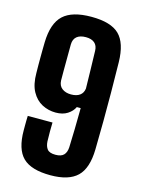

<svg xmlns="http://www.w3.org/2000/svg" viewBox="-122 -880 711 960"><g transform="rotate(15 233.0 -400.0)"><path d="M235.5 9.5Q136 9.5 92.5 -33Q49 -75.5 49 -173.5Q49 -183.5 49 -196.5Q49 -209.5 49.2 -223Q49.5 -236.5 50 -248H178Q177.5 -224.5 177.2 -201.5Q177 -178.5 178 -150Q179.5 -125 191 -110.5Q202.5 -96 233.5 -96Q263 -96 276.2 -109.8Q289.5 -123.5 291 -150Q292.5 -190.5 293.8 -242.8Q295 -295 295.5 -354H275.5Q265 -331.5 240.8 -315.8Q216.5 -300 179.5 -300Q142 -300 109.2 -317Q76.5 -334 56.2 -370.8Q36 -407.5 36 -467Q35.5 -486 35.5 -505.8Q35.5 -525.5 35.5 -545.5Q35.5 -565.5 35.8 -585.8Q36 -606 36.5 -625.5Q39 -724 84.8 -766.5Q130.5 -809 230 -809Q331 -809 374.5 -766.5Q418 -724 420 -625.5Q421.5 -541.5 422 -466.5Q422.5 -391.5 422 -319.5Q421.5 -247.5 420 -173.5Q418 -75.5 374 -33Q330 9.5 235.5 9.5ZM230.5 -407.5Q259.5 -407.5 276 -419.8Q292.5 -432 295.5 -455Q295 -502.5 293.5 -551.2Q292 -600 291 -649Q290.5 -676 274.5 -689.8Q258.5 -703.5 229.5 -703.5Q199 -703.5 182.5 -689.8Q166 -676 165.5 -649Q165.5 -626.5 165.2 -603.8Q165 -581 165 -557.8Q165 -534.5 164.8 -510.8Q164.5 -487 165 -462Q166 -435 184.2 -421.2Q202.5 -407.5 230.5 -407.5Z"/></g></svg>

Font: Big Shoulders Display Thin ExtraBold
Style: Regular
Weight: 800
Version: Version 2.002